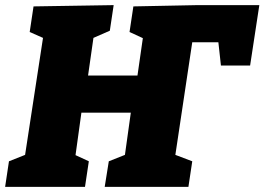

<svg xmlns="http://www.w3.org/2000/svg" viewBox="-31 -730 1033 750"><path d="M490 -705 740 -710H982L946 -474H832L822 -565H720L654 -125L720 -100L705 0H378L394 -100L457 -125L480 -290H287L264 -124L316 -100L301 0H-11L4 -100L67 -125L137 -582L85 -605L100 -705L413 -710L398 -610L334 -582L313 -435H506L527 -581L475 -605Z"/></svg>

Font: Bitter Pro Black
Style: Italic
Weight: 900
Italic angle: -9°
Designer: Sol Matas, and Bitter project Authors
Foundry: Sol Matas
Version: Version 1.010